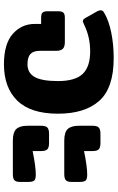

<svg xmlns="http://www.w3.org/2000/svg" viewBox="168 -748 595 971"><g transform="rotate(90 465.5 -262.5)"><path d="M101 -141V-173H69Q51 -173 44 -180Q37 -187 37 -205V-261Q37 -278 44 -285.5Q51 -293 69 -293H192Q217 -293 227 -282.5Q237 -272 237 -250V-167Q237 -134 253 -119Q269 -104 305 -104Q349 -104 369.5 -140.5Q390 -177 390 -258Q390 -345 354 -383Q318 -421 240 -421Q166 -421 104 -390Q90 -384 87 -384Q78 -384 71 -397L37 -457Q32 -467 32 -474Q32 -484 43 -491Q83 -515 144 -527.5Q205 -540 274 -540Q425 -540 490 -467Q555 -394 555 -258Q555 -120 489 -52.5Q423 15 305 15Q202 15 151.5 -29.5Q101 -74 101 -141Z M616 -364V-433Q616 -456 625 -464.5Q634 -473 656 -473H704Q726 -473 735 -464.5Q744 -456 744 -432V-390Q822 -406 863 -406Q885 -406 892.5 -398.5Q900 -391 900 -369V-326Q900 -306 891.5 -298Q883 -290 860 -290H691Q649 -290 632.5 -307.5Q616 -325 616 -364ZM616 -104V-173Q616 -196 625 -204.5Q634 -213 656 -213H704Q726 -213 735 -204.5Q744 -196 744 -172V-130Q822 -146 863 -146Q885 -146 892.5 -138.5Q900 -131 900 -109V-66Q900 -46 891.5 -38Q883 -30 860 -30H691Q649 -30 632.5 -47.5Q616 -65 616 -104Z"/></g></svg>

Font: Mitr Medium
Style: Regular
Weight: 500
Designer: Thanarat Vachiruckul
Foundry: Cadson Demak
Version: Version 1.002